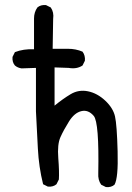

<svg xmlns="http://www.w3.org/2000/svg" viewBox="-20 -761 540 785"><path d="M413.1 3.9 393.6 -5.9Q379.9 -25.4 381.8 -52.7Q385.7 -260.7 363.3 -287.1Q340.8 -313.5 312.5 -306.6Q284.2 -299.8 262.2 -264.6Q240.2 -229.5 227.1 -200.2Q213.9 -170.9 218.3 -114.7Q222.7 -58.6 220.7 -27.3L210.9 -7.8Q197.3 3.9 175.8 2L156.2 -7.8Q138.7 -78.1 134.8 -153.8Q130.9 -229.5 127 -305.7V-483.4L68.4 -481.4Q52.7 -483.4 41 -493.2Q29.3 -506.8 31.2 -528.3L41 -547.9Q76.2 -561.5 119.1 -559.6V-685.5Q119.1 -710.9 132.8 -730.5Q146.5 -742.2 168 -740.2L187.5 -730.5Q201.2 -710.9 197.3 -683.6L195.3 -561.5Q226.6 -561.5 258.3 -561.5Q290 -561.5 317.4 -549.8Q329.1 -534.2 327.1 -512.7L317.4 -493.2Q293.9 -477.5 260.7 -483.4L203.1 -485.4V-329.1Q236.3 -356.4 269 -376Q301.8 -395.5 339.8 -387.7Q377.9 -379.9 410.2 -349.6Q442.4 -319.3 450.2 -285.2Q458 -251 460.9 -142.1Q463.9 -33.2 448.2 -5.9Q434.6 5.9 413.1 3.9Z"/></svg>

Font: NaikaiFont
Style: Regular-Lite
Weight: 400
Version: Version 1.67